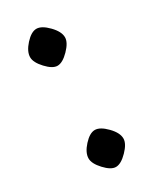

<svg xmlns="http://www.w3.org/2000/svg" viewBox="-126 -478 443 536"><g transform="rotate(-30 95.5 -210.5)"><path d="M142.6 -45.9Q142.6 -64.5 122.1 -85.4Q101.6 -106.4 85 -106.4Q68.4 -106.4 49.3 -85.4Q30.3 -64.5 30.3 -45.9Q30.3 -29.3 49.8 -8.3Q69.3 12.7 85 12.7Q101.6 12.7 122.1 -8.3Q142.6 -29.3 142.6 -45.9ZM142.6 -372.1Q142.6 -390.6 122.1 -411.6Q101.6 -432.6 85 -432.6Q68.4 -432.6 49.3 -411.6Q30.3 -390.6 30.3 -372.1Q30.3 -355.5 49.8 -334.5Q69.3 -313.5 85 -313.5Q101.6 -313.5 122.1 -334.5Q142.6 -355.5 142.6 -372.1Z"/></g></svg>

Font: Kurale
Style: Regular
Weight: 400
Version: 1.0; ttfautohint (v1.3)